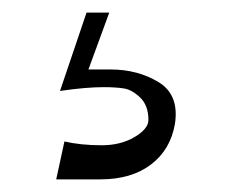

<svg xmlns="http://www.w3.org/2000/svg" viewBox="-20 -50 367 304"><path d="M75 94 117 -30H153L120 60H155Q198 60 231 80Q264 100 257 146Q250 187 219 210.5Q188 234 139 234H69L82 174Q108 180 141 180Q171 180 193 167Q215 154 215 140Q215 117 202 104.5Q189 92 176 90Q163 88 144 88Q116 88 75 94Z"/></svg>

Font: OpenDyslexic
Style: Regular
Weight: 400
Designer: Abbie Gonzalez
Version: Version 0.920;hotconv 1.0.109;makeotfexe 2.5.65596